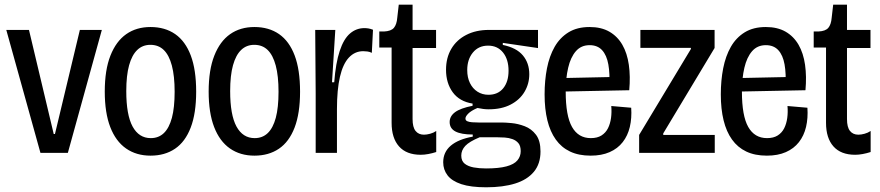

<svg xmlns="http://www.w3.org/2000/svg" viewBox="-20 -649 3736 815"><path d="M151.7 0 6.7 -522H103L208 -80.3H213.3L319 -522H412.3L268 0Z M619 11.7Q558.7 11.7 515 -18.8Q471.3 -49.3 448 -109.7Q424.7 -170 424.7 -260.3Q424.7 -352 448.7 -412.8Q472.7 -473.7 515.8 -504Q559 -534.3 618.7 -534.3Q680.3 -534.3 723.7 -504.2Q767 -474 789.8 -413.5Q812.7 -353 812.7 -259.7Q812.7 -168 789.5 -107.5Q766.3 -47 723 -17.7Q679.7 11.7 619 11.7ZM620 -62.7Q653.3 -62.7 675.7 -84.2Q698 -105.7 709.7 -149Q721.3 -192.3 721.3 -259.7Q721.3 -326.3 709.5 -370.7Q697.7 -415 675.2 -436.8Q652.7 -458.7 618.3 -458.7Q585.3 -458.7 562.7 -437Q540 -415.3 528 -372Q516 -328.7 516 -262.3Q516 -161.3 542.8 -112Q569.7 -62.7 620 -62.7Z M1060 11.7Q999.7 11.7 956 -18.8Q912.3 -49.3 889 -109.7Q865.7 -170 865.7 -260.3Q865.7 -352 889.7 -412.8Q913.7 -473.7 956.8 -504Q1000 -534.3 1059.7 -534.3Q1121.3 -534.3 1164.7 -504.2Q1208 -474 1230.8 -413.5Q1253.7 -353 1253.7 -259.7Q1253.7 -168 1230.5 -107.5Q1207.3 -47 1164 -17.7Q1120.7 11.7 1060 11.7ZM1061 -62.7Q1094.3 -62.7 1116.7 -84.2Q1139 -105.7 1150.7 -149Q1162.3 -192.3 1162.3 -259.7Q1162.3 -326.3 1150.5 -370.7Q1138.7 -415 1116.2 -436.8Q1093.7 -458.7 1059.3 -458.7Q1026.3 -458.7 1003.7 -437Q981 -415.3 969 -372Q957 -328.7 957 -262.3Q957 -161.3 983.8 -112Q1010.7 -62.7 1061 -62.7Z M1320 0V-252L1318 -522H1403.3L1389.3 -299.7H1398.7Q1405 -381.7 1422 -432.8Q1439 -484 1465.7 -506.8Q1492.3 -529.7 1527 -529.7Q1535.3 -529.7 1544.3 -528.2Q1553.3 -526.7 1563.3 -522.7L1558.3 -424.7Q1549 -429.3 1539.5 -430.5Q1530 -431.7 1521.7 -431.7Q1486.3 -431.7 1461 -404.7Q1435.7 -377.7 1423 -323Q1410.3 -268.3 1410.3 -185.7V0Z M1766 8Q1705.3 8 1673.8 -27.5Q1642.3 -63 1642.3 -127.7V-447.3H1590V-515.3H1610Q1640.3 -516.7 1652.2 -531Q1664 -545.3 1666.3 -573.7L1672.7 -629.3H1731.3V-522H1831V-445.3H1731.3V-143.7Q1731.3 -109 1744 -93.2Q1756.7 -77.3 1779.7 -77.3Q1791.3 -77.3 1805.7 -81.2Q1820 -85 1831.7 -93V-3.7Q1815 1.7 1798.2 4.8Q1781.3 8 1766 8Z M2044 146Q1978.3 146 1938.2 132.7Q1898 119.3 1879.7 95.3Q1861.3 71.3 1861.3 40Q1861.3 -3.3 1893.5 -30.7Q1925.7 -58 1986.7 -69V-78Q1938.3 -78 1913.5 -90.8Q1888.7 -103.7 1888.7 -131Q1888.7 -155.7 1911.5 -172.7Q1934.3 -189.7 1986 -200V-209.3Q1930.3 -218.3 1901.8 -257.3Q1873.3 -296.3 1873.3 -353Q1873.3 -403.7 1895.7 -441.7Q1918 -479.7 1959.2 -500.8Q2000.3 -522 2055.3 -522H2263.7V-445L2114.3 -467V-458.3Q2172.3 -446.3 2199.5 -413.8Q2226.7 -381.3 2226.7 -334Q2226.7 -293.3 2206.5 -259.3Q2186.3 -225.3 2147.8 -205.2Q2109.3 -185 2054.3 -185Q2043 -185 2031 -186.5Q2019 -188 2006.7 -190.7Q1979.7 -179 1967.7 -166.8Q1955.7 -154.7 1955.7 -146Q1955.7 -138 1963.3 -134.5Q1971 -131 1983.8 -130Q1996.7 -129 2011.3 -129H2110Q2124.7 -129 2151.7 -126.5Q2178.7 -124 2207.3 -113.2Q2236 -102.3 2255.2 -77Q2274.3 -51.7 2274.3 -6Q2274.3 46.3 2246.2 80.2Q2218 114 2166.7 130Q2115.3 146 2044 146ZM2043 66Q2097.3 66 2129.7 57.3Q2162 48.7 2176.2 31.8Q2190.3 15 2190.3 -7.3Q2190.3 -29.7 2180.5 -41.3Q2170.7 -53 2155.3 -58.5Q2140 -64 2122.5 -65.2Q2105 -66.3 2090 -66.3H2016Q1972 -48 1955 -29.7Q1938 -11.3 1938 11.3Q1938 34.3 1952.5 45.8Q1967 57.3 1990.7 61.7Q2014.3 66 2043 66ZM2053.3 -246.7Q2093.7 -246.7 2116.2 -274.5Q2138.7 -302.3 2138.7 -348.7Q2138.7 -397 2115.2 -426.2Q2091.7 -455.3 2052 -455.3Q2011.3 -455.3 1987.3 -426Q1963.3 -396.7 1963.3 -351.7Q1963.3 -320 1974.8 -296.5Q1986.3 -273 2006.8 -259.8Q2027.3 -246.7 2053.3 -246.7Z M2487.3 11.7Q2436.3 11.7 2399.7 -5.8Q2363 -23.3 2339.2 -56.7Q2315.3 -90 2303.5 -138.2Q2291.7 -186.3 2291.7 -248.3Q2291.7 -307.3 2301.8 -359.2Q2312 -411 2334.3 -450.2Q2356.7 -489.3 2393.2 -511.8Q2429.7 -534.3 2482.7 -534.3Q2532.3 -534.3 2566.7 -514.5Q2601 -494.7 2621.7 -459Q2642.3 -423.3 2649.3 -373.8Q2656.3 -324.3 2651 -266L2350.3 -260V-317.3L2585.3 -322.3L2566.3 -282.3Q2569.3 -336.3 2562.3 -375.5Q2555.3 -414.7 2535.8 -436Q2516.3 -457.3 2482.7 -457.3Q2446.7 -457.3 2424.3 -431.5Q2402 -405.7 2391.7 -361.2Q2381.3 -316.7 2381.3 -260Q2381.3 -157.3 2408.2 -110Q2435 -62.7 2488 -62.7Q2515.3 -62.7 2533.2 -74Q2551 -85.3 2560.7 -104.5Q2570.3 -123.7 2573.7 -148.3Q2577 -173 2574.7 -199L2659.3 -191.7Q2662.3 -147.7 2653.5 -110.3Q2644.7 -73 2623.3 -45.7Q2602 -18.3 2567.8 -3.3Q2533.7 11.7 2487.3 11.7Z M2693 0V-76.3L2912.7 -441V-445.7H2698.3V-522H3013.3V-445.3L2795.3 -82.7V-76.3H3014V0Z M3235.3 11.7Q3184.3 11.7 3147.7 -5.8Q3111 -23.3 3087.2 -56.7Q3063.3 -90 3051.5 -138.2Q3039.7 -186.3 3039.7 -248.3Q3039.7 -307.3 3049.8 -359.2Q3060 -411 3082.3 -450.2Q3104.7 -489.3 3141.2 -511.8Q3177.7 -534.3 3230.7 -534.3Q3280.3 -534.3 3314.7 -514.5Q3349 -494.7 3369.7 -459Q3390.3 -423.3 3397.3 -373.8Q3404.3 -324.3 3399 -266L3098.3 -260V-317.3L3333.3 -322.3L3314.3 -282.3Q3317.3 -336.3 3310.3 -375.5Q3303.3 -414.7 3283.8 -436Q3264.3 -457.3 3230.7 -457.3Q3194.7 -457.3 3172.3 -431.5Q3150 -405.7 3139.7 -361.2Q3129.3 -316.7 3129.3 -260Q3129.3 -157.3 3156.2 -110Q3183 -62.7 3236 -62.7Q3263.3 -62.7 3281.2 -74Q3299 -85.3 3308.7 -104.5Q3318.3 -123.7 3321.7 -148.3Q3325 -173 3322.7 -199L3407.3 -191.7Q3410.3 -147.7 3401.5 -110.3Q3392.7 -73 3371.3 -45.7Q3350 -18.3 3315.8 -3.3Q3281.7 11.7 3235.3 11.7Z M3610 8Q3549.3 8 3517.8 -27.5Q3486.3 -63 3486.3 -127.7V-447.3H3434V-515.3H3454Q3484.3 -516.7 3496.2 -531Q3508 -545.3 3510.3 -573.7L3516.7 -629.3H3575.3V-522H3675V-445.3H3575.3V-143.7Q3575.3 -109 3588 -93.2Q3600.7 -77.3 3623.7 -77.3Q3635.3 -77.3 3649.7 -81.2Q3664 -85 3675.7 -93V-3.7Q3659 1.7 3642.2 4.8Q3625.3 8 3610 8Z"/></svg>

Font: Bricolage Grotesque 96pt ExtraBold SemiCondensed
Style: Regular
Weight: 800
Width: 4
Version: Version 1.001;gftools[0.9.33.dev8+g029e19f]